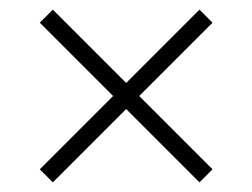

<svg xmlns="http://www.w3.org/2000/svg" viewBox="-20 -579 523 398"><path d="M89.5 -201 62.5 -228 214.5 -380 62.5 -532 89.5 -559 241.5 -407 393.5 -559 420.5 -532 268.5 -380 420.5 -228 393.5 -201 241.5 -353Z"/></svg>

Font: Encode Sans Semi Condensed ExtraLight
Style: Regular
Weight: 200
Width: 4
Designer: Multiple Designers
Foundry: Impallari Type
Version: Version 3.000; ttfautohint (v1.8.3) -l 8 -r 50 -G 200 -x 14 